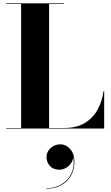

<svg xmlns="http://www.w3.org/2000/svg" viewBox="-20 -770 664 1150"><path d="M258.5 170.5Q258.5 139.7 282.9 117.1Q307.3 94.5 340.9 94.5Q375.3 94.5 400.5 122.9Q425.7 151.3 425.7 200.1Q425.7 245.7 405.1 282.1Q384.5 318.5 346.5 339.5Q308.5 360.5 256.9 360.5V357.7Q309.3 357.7 349.1 333.5Q388.9 309.3 408.3 266.9Q427.7 224.5 418.5 169.7Q417.3 190.5 405.3 207.9Q393.3 225.3 374.7 235.9Q356.1 246.5 335.3 246.5Q298.9 246.5 278.7 223.7Q258.5 200.9 258.5 170.5ZM604 0H17V-3.5H106.5V-746.5H17V-750H363.5V-746.5H274V-3.5H365Q437.5 -3.5 486.5 -32.5Q535.5 -61.5 563.5 -111.5Q591.5 -161.5 600.5 -225H604Z"/></svg>

Font: Bodoni* 48
Style: Bold
Weight: 700
Version: Version 2.2